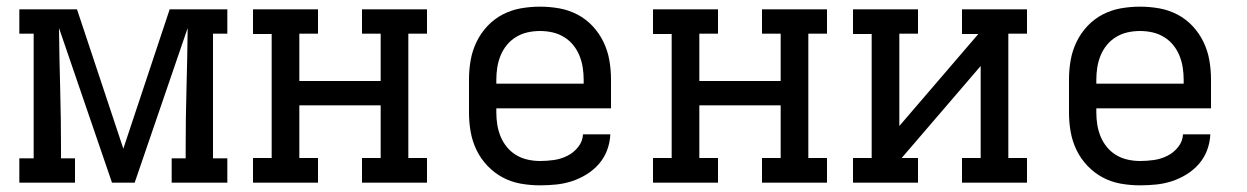

<svg xmlns="http://www.w3.org/2000/svg" viewBox="-20 -548 3740 576"><path d="M38 0V-73H81V-447H38V-520H211L350 -102L489 -520H662V-447H619V-73H662V0H495V-73H537V-104Q537 -194 539.5 -284Q542 -374 543 -464L384 0H316L157 -464Q158 -374 160.5 -284Q163 -194 163 -104V-73H205V0Z M934 0H739V-74H795V-446H739V-520H934V-447H878V-305H1122V-447H1066V-520H1261V-447H1205V-74H1261V0H1066V-74H1122V-232H878V-74H934Z M1600 8Q1571 8 1542.5 3Q1514 -2 1488.5 -15.5Q1463 -29 1442.5 -50.5Q1422 -72 1409.5 -98Q1397 -124 1392 -152.5Q1387 -181 1387 -210V-310Q1387 -339 1392 -367.5Q1397 -396 1409.5 -422Q1422 -448 1442 -469.5Q1462 -491 1488 -504.5Q1514 -518 1542.5 -523Q1571 -528 1600 -528Q1629 -528 1657.5 -523Q1686 -518 1712 -504.5Q1738 -491 1758 -469.5Q1778 -448 1790.5 -422Q1803 -396 1808 -367.5Q1813 -339 1813 -310V-223H1469V-210Q1469 -191 1472 -173Q1475 -155 1482 -138Q1489 -121 1501 -106.5Q1513 -92 1529 -82.5Q1545 -73 1563.5 -69Q1582 -65 1600 -65Q1621 -65 1642 -68Q1663 -71 1682 -80.5Q1701 -90 1714.5 -107Q1728 -124 1729 -145H1811Q1810 -121 1801.5 -98Q1793 -75 1777 -56.5Q1761 -38 1740 -25Q1719 -12 1696 -4.5Q1673 3 1649 5.5Q1625 8 1600 8ZM1731 -297V-310Q1731 -328 1728 -346.5Q1725 -365 1718 -382Q1711 -399 1699 -413.5Q1687 -428 1671 -437.5Q1655 -447 1637 -451Q1619 -455 1600 -455Q1581 -455 1563 -451Q1545 -447 1529 -437.5Q1513 -428 1501 -413.5Q1489 -399 1482 -382Q1475 -365 1472 -346.5Q1469 -328 1469 -310V-297Z M2134 0H1939V-74H1995V-446H1939V-520H2134V-447H2078V-305H2322V-447H2266V-520H2461V-447H2405V-74H2461V0H2266V-74H2322V-232H2078V-74H2134Z M2734 0H2539V-74H2595V-446H2539V-520H2734V-447H2678V-170L2915 -446H2866V-520H3061V-447H3005V-74H3061V0H2866V-74H2922V-350L2685 -74H2734Z M3400 8Q3371 8 3342.5 3Q3314 -2 3288.5 -15.5Q3263 -29 3242.5 -50.5Q3222 -72 3209.5 -98Q3197 -124 3192 -152.5Q3187 -181 3187 -210V-310Q3187 -339 3192 -367.5Q3197 -396 3209.5 -422Q3222 -448 3242 -469.5Q3262 -491 3288 -504.5Q3314 -518 3342.5 -523Q3371 -528 3400 -528Q3429 -528 3457.5 -523Q3486 -518 3512 -504.5Q3538 -491 3558 -469.5Q3578 -448 3590.5 -422Q3603 -396 3608 -367.5Q3613 -339 3613 -310V-223H3269V-210Q3269 -191 3272 -173Q3275 -155 3282 -138Q3289 -121 3301 -106.5Q3313 -92 3329 -82.5Q3345 -73 3363.5 -69Q3382 -65 3400 -65Q3421 -65 3442 -68Q3463 -71 3482 -80.5Q3501 -90 3514.5 -107Q3528 -124 3529 -145H3611Q3610 -121 3601.5 -98Q3593 -75 3577 -56.5Q3561 -38 3540 -25Q3519 -12 3496 -4.5Q3473 3 3449 5.5Q3425 8 3400 8ZM3531 -297V-310Q3531 -328 3528 -346.5Q3525 -365 3518 -382Q3511 -399 3499 -413.5Q3487 -428 3471 -437.5Q3455 -447 3437 -451Q3419 -455 3400 -455Q3381 -455 3363 -451Q3345 -447 3329 -437.5Q3313 -428 3301 -413.5Q3289 -399 3282 -382Q3275 -365 3272 -346.5Q3269 -328 3269 -310V-297Z"/></svg>

Font: Iosevka Etoile
Style: Regular
Weight: 400
Designer: Belleve Invis
Foundry: Belleve Invis
Version: Version 33.2.4